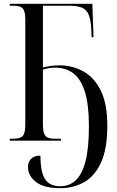

<svg xmlns="http://www.w3.org/2000/svg" viewBox="-20 -734 609 1002"><path d="M295 248Q209 248 167.5 215.5Q126 183 126 137Q126 111 142.5 94.5Q159 78 191 78Q191 163 215 200.5Q239 238 295 238Q340 238 373.5 208.5Q407 179 425.5 110.5Q444 42 444 -76Q444 -188 423 -255Q402 -322 362.5 -351.5Q323 -381 269 -381Q248 -381 232.5 -378Q217 -375 204 -371V-83Q204 -41 216.5 -25.5Q229 -10 264 -10H298V0H31V-10H50Q86 -10 99 -25Q112 -40 112 -82V-633Q112 -675 99 -689.5Q86 -704 55 -704H31V-714H462L468 -540H458L456 -589Q453 -633 442.5 -658Q432 -683 408.5 -693.5Q385 -704 344 -704H204V-382Q220 -386 242 -389.5Q264 -393 291 -393Q356 -393 413 -362.5Q470 -332 505 -263Q540 -194 540 -77Q540 42 507.5 113.5Q475 185 419.5 216.5Q364 248 295 248Z"/></svg>

Font: Noto Serif Display Condensed
Style: Regular
Weight: 400
Width: 3
Designer: Monotype Design Team
Foundry: Monotype Imaging Inc.
Version: Version 2.009